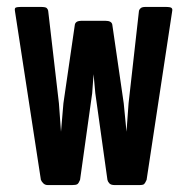

<svg xmlns="http://www.w3.org/2000/svg" viewBox="-20 -484 540 554"><path d="M311 50Q300 50 295.5 45Q291 40 290 35L255 -215L250 -270L246 -215L211 35Q207 45 203 47.5Q199 50 188 50H118Q110 50 105 45Q100 40 98 35L23 -453Q22 -458 24 -461Q26 -464 43 -464H97Q111 -464 114.5 -461Q118 -458 119 -453L150 -186L156 -104L163 -186L196 -413Q197 -418 201.5 -421Q206 -424 217 -424H284Q302 -424 304 -413L337 -186L345 -104L351 -186L381 -453Q382 -457 386 -460.5Q390 -464 400 -464H457Q472 -464 475 -461Q478 -458 477 -453L403 35Q399 44 396 47Q393 50 382 50Z"/></svg>

Font: NanumGothicCoding
Style: Bold
Weight: 700
Monospace: yes
Designer: Kwon Bruce; Nicolas Noh; Sung-woo Choi; Go-un Cha; Soo-hyun Park;
Foundry: NHN Corporation
Version: Version 2.000;PS 1;hotconv 1.0.49;makeotf.lib2.0.14853